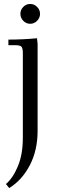

<svg xmlns="http://www.w3.org/2000/svg" viewBox="-20 -637 301 960"><path d="M9.8 283.2Q45.4 252.4 69.8 193.4Q94.2 134.3 94.2 51.8V-371.1Q94.2 -396 87.2 -403.6Q80.1 -411.1 55.2 -411.1H22V-439Q94.7 -439 165 -445.8L168 -418V16.1Q168 115.2 128.7 189.9Q89.4 264.6 25.9 303.2ZM96.4 -533Q82 -547.9 82 -567.9Q82 -587.9 96.4 -602.5Q110.8 -617.2 130.9 -617.2Q150.9 -617.2 165.5 -602.5Q180.2 -587.9 180.2 -567.9Q180.2 -547.9 165.5 -533Q150.9 -518.1 130.9 -518.1Q110.8 -518.1 96.4 -533Z"/></svg>

Font: Dihjauti S
Style: Regular
Weight: 400
Designer: T. Christopher White
Version: Version 3.0.0